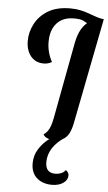

<svg xmlns="http://www.w3.org/2000/svg" viewBox="-63 -743 593 1050"><g transform="rotate(5 233.5 -218.0)"><path d="M263 267Q212 267 180 239Q148 211 148 159Q148 116 169.5 81.5Q191 47 222.5 22.5Q254 -2 286 -13L320 -15L311 5Q269 32 245.5 68Q222 104 222 146Q222 205 276 205Q293 205 308 199Q323 193 332 180Q340 185 344.5 192.5Q349 200 349 209Q349 233 325 250Q301 267 263 267ZM251 22Q232 22 215.5 15Q199 8 194 -4Q206 -12 215 -24Q224 -36 230.5 -54.5Q237 -73 242 -100L320 -516Q329 -563 347 -594Q365 -625 394.5 -641.5Q424 -658 467 -660L353 -78Q346 -43 333.5 -20.5Q321 2 301 12Q281 22 251 22ZM160 -390Q130 -390 108.5 -404.5Q87 -419 75 -445Q63 -471 63 -506Q63 -554 86.5 -599.5Q110 -645 158 -674Q206 -703 280 -703Q311 -703 336.5 -697.5Q362 -692 384.5 -683.5Q407 -675 427 -668.5Q447 -662 466 -660L377 -629L375 -632Q369 -636 354 -643Q339 -650 304 -650Q244 -650 210.5 -613Q177 -576 177 -510Q177 -482 184 -455Q191 -428 205 -402Q195 -396 183.5 -393Q172 -390 160 -390Z"/></g></svg>

Font: Sansita Swashed Light
Style: Regular
Weight: 400
Version: Version 1.003